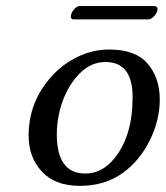

<svg xmlns="http://www.w3.org/2000/svg" viewBox="-20 -602 546 632"><path d="M467.8 -538.1H223.6Q210.4 -538.1 213.9 -553.2Q215.8 -562.5 224.9 -572.3Q233.9 -582 241.7 -582H486.8Q501 -582 498 -567.9Q496.1 -558.1 486.6 -548.1Q477.1 -538.1 467.8 -538.1ZM146 -346.2Q182.1 -388.2 232.7 -413.6Q283.2 -439 340.3 -439Q426.3 -439 466.1 -392.3Q505.9 -345.7 505.9 -274.4Q505.9 -206.1 472.9 -139.6Q439.9 -73.2 384.8 -33.2Q325.7 9.8 242.7 9.8Q161.6 9.8 117.9 -37.1Q74.2 -84 74.2 -155.8Q74.2 -263.7 146 -346.2ZM326.7 -397.9Q272.5 -397.9 231 -347.9Q189.5 -297.9 174.3 -228Q167 -193.8 167 -160.2Q167 -30.8 260.7 -30.8Q317.4 -30.8 358.4 -83Q416.5 -156.2 416.5 -282.7Q416.5 -397.9 326.7 -397.9Z"/></svg>

Font: Linux Biolinum
Style: Italic
Weight: 400
Italic angle: -12°
Designer: Philipp H. Poll
Foundry: Philipp H. Poll
Version: Version 1.1.3 ; ttfautohint (v0.9)